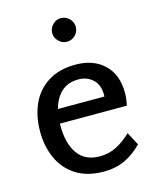

<svg xmlns="http://www.w3.org/2000/svg" viewBox="-122 -896 815 997"><g transform="rotate(-15 285.5 -398.0)"><path d="M45 0ZM482 -145 519 -75Q476 -31 426 -7.5Q376 16 312 16Q224 16 164 -22Q104 -60 74.5 -125Q45 -190 45 -270Q45 -353 74.5 -418Q104 -483 164 -521Q224 -559 312 -559Q408 -559 465.5 -504Q523 -449 523 -351Q523 -321 515 -284H155V-272Q155 -176 194.5 -121Q234 -66 312 -66Q361 -66 401.5 -86.5Q442 -107 482 -145ZM165 -360H415V-370Q415 -424 383.5 -452.5Q352 -481 307 -481Q251 -481 215.5 -449Q180 -417 165 -360ZM238 -748Q238 -774 257 -793Q276 -812 301 -812Q327 -812 346 -793Q365 -774 365 -748Q365 -722 346 -703.5Q327 -685 301 -685Q276 -685 257 -704Q238 -723 238 -748Z"/></g></svg>

Font: Martel Sans SemiBold
Style: Regular
Weight: 600
Designer: Dan Reynolds and Mathieu Réguer
Foundry: Dan Reynolds and Mathieu Réguer
Version: Version 1.002; ttfautohint (v1.1) -l 5 -r 5 -G 72 -x 0 -D la